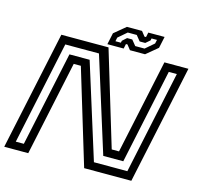

<svg xmlns="http://www.w3.org/2000/svg" viewBox="-122 -966 1134 1093"><g transform="rotate(15 445.0 -420.0)"><path d="M-4.5 0 144.5 -700H422.5L590.5 -143.5H633.5L752 -700H893.5L744.5 0H466.5L297.5 -558H255.5L137 0ZM51.5 -45H99L218 -604H337L511.5 -47H708.5L837.5 -654H790L671.5 -95.5H553.5L379 -652.5H180.5ZM411.5 -716 426 -784 493.5 -840H582.5L604.5 -812H613.5L619.5 -840H715.5L701 -772L633.5 -716H544.5L522.5 -744H513.5L507.5 -716ZM451.5 -744H483.5L486 -756L511 -778.5H541.5L567.5 -746.5H622.5L673 -790L678 -812.5H646L643.5 -800.5L618 -778.5H585L559.5 -810H506.5L456 -766.5Z"/></g></svg>

Font: Tourney Expanded Medium
Style: Italic
Weight: 500
Width: 7
Italic angle: -12°
Designer: Tyler Finck
Foundry: Etcetera Type Co
Version: Version 1.010; ttfautohint (v1.8.3)